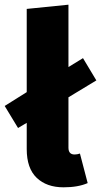

<svg xmlns="http://www.w3.org/2000/svg" viewBox="-34 -781 431 819"><path d="M237 18Q165 18 122.5 -22.5Q80 -63 80 -145V-257L43 -235L-14 -329L80 -388V-743L258 -761V-495L320 -533L377 -438L258 -366V-151Q258 -122 284 -122Q295 -122 307 -126L340 0Q299 18 237 18Z"/></svg>

Font: Trujillo ExtraBold
Style: Regular
Weight: 800
Designer: Fira Sans original fonts by bBox Type GmbH, Carrois Corporate GbR, & Edenspiekermann AG / Changes by Cristiano Sobral
Foundry: Fira Sans original fonts by bBox Type GmbH, Carrois Corporate GbR, & Edenspiekermann AG / Changes by Cristiano Sobral
Version: Version 4.301;July 28, 2020;FontCreator 13.0.0.2655 64-bit